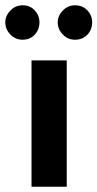

<svg xmlns="http://www.w3.org/2000/svg" viewBox="-47 -705 368 725"><path d="M205 0H72V-477H205ZM-27 -621C-27 -638 -20 -653 -7 -666C6 -679 21 -685 38 -685C57 -685 72 -679 84 -666C96 -653 102 -638 102 -621C102 -602 96 -587 84 -574C72 -561 57 -555 38 -555C21 -555 6 -561 -7 -574C-20 -587 -27 -602 -27 -621ZM171 -621C171 -638 178 -653 191 -666C204 -679 219 -685 236 -685C255 -685 270 -679 283 -666C295 -653 301 -638 301 -621C301 -602 295 -587 283 -574C270 -561 255 -555 236 -555C219 -555 204 -561 191 -574C178 -587 171 -602 171 -621Z"/></svg>

Font: Holmes&Hills Bold
Style: Bold
Weight: 500
Designer: Noopur Datye, Girish Dalvi, Yashodeep Gholap, Pallavi Karambelkar
Foundry: Ek Type
Version: ""